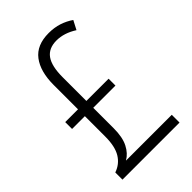

<svg xmlns="http://www.w3.org/2000/svg" viewBox="-217 -808 892 892"><g transform="rotate(-45 228.5 -362.0)"><path d="M280 -724Q317 -724 347.5 -714Q378 -704 404 -686L381 -642Q331 -674 281 -674Q230 -674 205.5 -640Q181 -606 181 -533V-377H327V-332H181V-197Q181 -139 163 -103.5Q145 -68 115 -51H416V0H41V-47Q82 -61 104 -97Q126 -133 126 -198V-332H42V-377H126V-537Q126 -625 163.5 -674.5Q201 -724 280 -724Z"/></g></svg>

Font: Noto Sans Gujarati UI Condensed Light
Style: Regular
Weight: 300
Width: 3
Designer: Jelle Bosma - Monotype Design Team, Universal Thirst
Foundry: Monotype Imaging Inc.
Version: Version 2.106; ttfautohint (v1.8.4.7-5d5b)